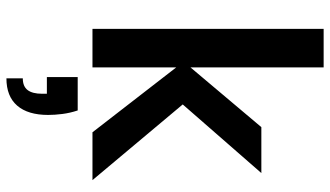

<svg xmlns="http://www.w3.org/2000/svg" viewBox="-235 -525 1028 598"><g transform="rotate(90 279.0 -226.0)"><path d="M392 0 172 -284 376 -526H519L265 -235L266 -328L541 0ZM70 0V-720H190V0ZM224 268V217Q249 217 260.5 202Q272 187 272 157V142H220V46H324Q332 70 335 94Q338 118 338 138Q338 201 309 234.5Q280 268 224 268Z"/></g></svg>

Font: DM Sans 9pt
Style: Semibold
Weight: 600
Designer: Colophon Foundry, Jonny Pinhorn
Foundry: Colophon Foundry
Version: Version 4.004;gftools[0.9.30]